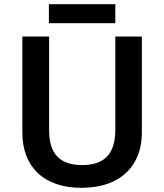

<svg xmlns="http://www.w3.org/2000/svg" viewBox="-20 -889 787 919"><path d="M532 -869H214V-778H532ZM659 -252V-714H532V-268C532 -158 485 -99 374 -99C268 -99 215 -150 215 -267V-714H87V-254C87 -95 185 10 370 10C565 10 659 -104 659 -252Z"/></svg>

Font: Noto Sans Telugu SemiBold
Style: Regular
Weight: 600
Designer: Jelle Bosma - Monotype Design Team
Foundry: Monotype Imaging Inc.
Version: Version 2.005